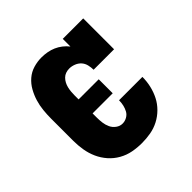

<svg xmlns="http://www.w3.org/2000/svg" viewBox="-148 -663 796 796"><g transform="rotate(-45 250.0 -265.0)"><path d="M247 8Q220 8 193.5 3Q167 -2 143 -15.5Q119 -29 101 -49.5Q83 -70 72 -94.5Q61 -119 56.5 -146Q52 -173 52 -200V-330Q52 -354 54.5 -378.5Q57 -403 64 -426Q71 -449 83 -470.5Q95 -492 113.5 -508Q132 -524 155.5 -531Q179 -538 203 -538Q220 -538 236.5 -535Q253 -532 268 -525.5Q283 -519 296.5 -508.5Q310 -498 320 -485V-530H440V-349H320Q320 -363 316.5 -377.5Q313 -392 303.5 -402.5Q294 -413 280 -418.5Q266 -424 252 -424Q241 -424 231 -420.5Q221 -417 213.5 -409.5Q206 -402 201 -392.5Q196 -383 193.5 -372.5Q191 -362 190 -351.5Q189 -341 189 -330V-306H307V-224H189V-200Q189 -184 191 -168.5Q193 -153 199.5 -139Q206 -125 219 -115.5Q232 -106 247 -106Q261 -106 273.5 -113Q286 -120 292.5 -132Q299 -144 302 -157.5Q305 -171 305 -185Q305 -185 305 -185Q305 -185 305 -185H442Q442 -185 442 -184.5Q442 -184 442 -184Q442 -158 436 -132.5Q430 -107 418.5 -84.5Q407 -62 388.5 -43.5Q370 -25 347 -13Q324 -1 298.5 3.5Q273 8 247 8Z"/></g></svg>

Font: Iosevka Slab Heavy
Style: Regular
Weight: 900
Monospace: yes
Designer: Belleve Invis
Foundry: Belleve Invis
Version: Version 11.1.0; ttfautohint (v1.8.3)